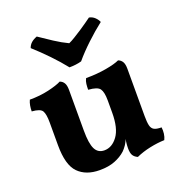

<svg xmlns="http://www.w3.org/2000/svg" viewBox="-131 -820 871 937"><g transform="rotate(-20 305.0 -351.5)"><path d="M230 6Q159 6 119 -34.5Q79 -75 79 -178V-296Q79 -339 69 -356.5Q59 -374 15 -377Q15 -392 17.5 -406.5Q20 -421 26 -434Q79 -434 124.5 -444.5Q170 -455 193 -467Q207 -462 214.5 -449.5Q222 -437 222 -413V-202Q222 -135 236.5 -106Q251 -77 284 -77Q324 -77 353 -116.5Q382 -156 382 -237V-301Q382 -344 369.5 -361.5Q357 -379 310 -382Q310 -397 311.5 -411.5Q313 -426 320 -439Q377 -439 425 -447.5Q473 -456 496 -467Q510 -462 517.5 -449.5Q525 -437 525 -413V-134L401 -98Q395 -80 385.5 -66Q376 -52 365 -41Q342 -20 309 -7Q276 6 230 6ZM426 9Q410 2 402.5 -10Q395 -22 395 -48Q395 -64 398 -85.5Q401 -107 407 -130L525 -167Q525 -136 529 -118.5Q533 -101 545.5 -94Q558 -87 584 -87Q586 -71 584 -54.5Q582 -38 575 -24Q539 -23 499 -14.5Q459 -6 426 9ZM262 -516Q231 -555 193 -594.5Q155 -634 116 -669Q121 -684 132.5 -694.5Q144 -705 163 -712Q195 -690 231 -666.5Q267 -643 301 -627Q315 -633 333.5 -644.5Q352 -656 371.5 -668.5Q391 -681 407.5 -693Q424 -705 434 -712Q451 -709 463.5 -697Q476 -685 481 -672Q441 -641 398.5 -601Q356 -561 325 -524Q311 -520 294.5 -518Q278 -516 262 -516Z"/></g></svg>

Font: Vollkorn
Style: Bold
Weight: 700
Designer: Friedrich Althausen
Foundry: Friedrich Althausen
Version: Version 5.000